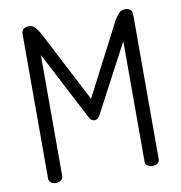

<svg xmlns="http://www.w3.org/2000/svg" viewBox="-82 -807 831 882"><g transform="rotate(-10 334.0 -365.5)"><path d="M360 -274Q349 -253 333 -253Q318 -253 307 -274L142 -591V-26Q142 -13 131.5 -6.5Q121 0 109 0Q96 0 86 -6.5Q76 -13 76 -26V-699Q76 -717 86 -724Q96 -731 109 -731Q127 -731 139.5 -717.5Q152 -704 162 -685L334 -353L506 -685Q516 -704 528.5 -717.5Q541 -731 559 -731Q573 -731 582.5 -724Q592 -717 592 -699V-26Q592 -13 582 -6.5Q572 0 559 0Q547 0 536.5 -6.5Q526 -13 526 -26V-588Z"/></g></svg>

Font: AkaAcidDosis
Style: Regular
Weight: 400
Designer: Edgar Tolentino, Pablo Impallari, Igino Marini, Aka-Acid
Foundry: Edgar Tolentino, Pablo Impallari, Igino Marini, Cyberella
Version: Version 1.007